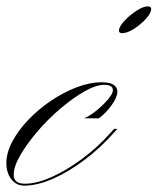

<svg xmlns="http://www.w3.org/2000/svg" viewBox="-64 -573 494 602"><path d="M12 9Q-13 9 -28.5 -11Q-44 -31 -44 -62Q-44 -94 -25.5 -129Q-7 -164 24.5 -197Q56 -230 95 -256.5Q134 -283 175.5 -299Q217 -315 255 -315Q304 -315 304 -285Q304 -269 286.5 -244Q269 -219 246 -202H200Q220 -211 240.5 -228Q261 -245 275.5 -262.5Q290 -280 290 -290Q290 -307 263 -307Q237 -307 201 -286.5Q165 -266 126 -233Q87 -200 54 -161.5Q21 -123 0 -87Q-21 -51 -21 -25Q-21 3 14 3Q51 3 98 -18Q145 -39 193.5 -75Q242 -111 282 -156L294 -169H304L295 -159Q252 -110 201.5 -72Q151 -34 102 -12.5Q53 9 12 9ZM399 -553Q410 -553 410 -545Q410 -532 393.5 -514Q377 -496 356 -482.5Q335 -469 319 -469Q309 -469 309 -477Q309 -489 325.5 -507Q342 -525 363.5 -539Q385 -553 399 -553Z"/></svg>

Font: Ballet
Style: Regular
Weight: 400
Designer: Maximiliano R. Sproviero
Foundry: Omnibus-Type
Version: Version 1.100